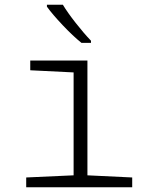

<svg xmlns="http://www.w3.org/2000/svg" viewBox="-20 -786 640 806"><path d="M90 -41 289 -50V-482L107 -491V-532H347V-50L535 -41V0H90ZM177 -758V-766H244Q263 -734 298 -689.5Q333 -645 362 -615V-606H322Q286 -635 243 -680.5Q200 -726 177 -758Z"/></svg>

Font: Noto Sans Mono UI Light
Style: Regular
Weight: 300
Monospace: yes
Designer: Monotype Design team
Foundry: Monotype Imaging Inc.
Version: Version 1.000